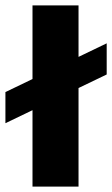

<svg xmlns="http://www.w3.org/2000/svg" viewBox="-75 -689 414 709"><path d="M319 -529V-414L-55 -234V-349ZM215 0H45V-669H215Z"/></svg>

Font: Teko Variable Light
Style: Regular
Weight: 300
Designer: Manushi Parikh, Jonny Pinhorn
Foundry: Indian Type Foundry
Version: Version 3.000